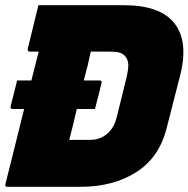

<svg xmlns="http://www.w3.org/2000/svg" viewBox="-30 -720 726 740"><path d="M36 -410H91Q98 -438 105 -465.5Q112 -493 119 -521H85Q80 -521 78 -524.5Q76 -528 77 -532Q88 -576 97.5 -616Q107 -656 118 -700H447Q587 -700 642 -630.5Q697 -561 665 -432L613 -229Q585 -114 496 -57Q407 0 280 0H-1Q-12 0 -9 -11Q8 -78 26 -151Q44 -224 63 -300H19Q8 -300 11 -311Q18 -338 24 -361.5Q30 -385 36 -410ZM237 -181H318Q355 -181 382.5 -204Q410 -227 420 -269L454 -406Q465 -449 464.5 -470.5Q464 -492 450 -506Q442 -514 430 -517.5Q418 -521 392 -521H320Q316 -506 312.5 -488Q309 -470 304 -453Q299 -433 293 -410H353Q365 -410 361 -399Q355 -374 349 -350Q343 -326 336 -300H266Q259 -270 252 -240.5Q245 -211 237 -181Z"/></svg>

Font: Recursive Sn Lnr St Blk
Style: Italic
Weight: 900
Italic angle: -15°
Version: Version 1.079;hotconv 1.0.112;makeotfexe 2.5.65598; ttfautoh